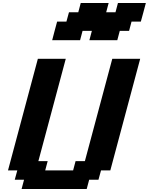

<svg xmlns="http://www.w3.org/2000/svg" viewBox="-20 -1270 1000 1290"><path d="M125 0H562.5L579.1 -62.5H641.6L658.7 -125H721.2L921.9 -875H734.4L550.3 -187.5H487.8L471.2 -125H283.7L300.3 -187.5H237.8L421.9 -875H234.4L33.7 -125H96.2L79.1 -62.5H141.6ZM580.6 -1000H768.1L784.7 -1062.5H847.2L863.8 -1125H926.3Q932.1 -1146 943.4 -1187.5Q954.6 -1229 960 -1250H772.5L755.9 -1187.5H693.4L710 -1250H522.5L505.9 -1187.5H443.4L426.3 -1125H363.8Q357.9 -1104 346.9 -1062.3Q335.9 -1020.5 330.6 -1000H518.1L534.7 -1062.5H597.2Z"/></svg>

Font: Faithful 32x
Style: SemiboldOblique
Weight: 400
Foundry: Faithful Resource Pack
Version: Version 1.0; January 27, 2023